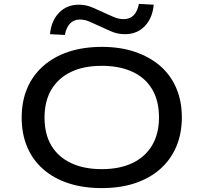

<svg xmlns="http://www.w3.org/2000/svg" viewBox="-20 -954 1042 983"><path d="M501 9Q407 9 331.5 -15.5Q256 -40 202 -87Q148 -134 119.5 -201Q91 -268 91 -352Q91 -436 119.5 -502.5Q148 -569 202 -616.5Q256 -664 331.5 -689Q407 -714 502 -714Q596 -714 671 -688.5Q746 -663 799.5 -617Q853 -571 882 -504Q911 -437 911 -353Q911 -269 882 -202Q853 -135 799.5 -88Q746 -41 671 -16Q596 9 501 9ZM501 -88Q592 -88 657.5 -119Q723 -150 758.5 -209.5Q794 -269 794 -353Q794 -438 759 -497Q724 -556 658 -586.5Q592 -617 501 -617Q409 -617 344 -586Q279 -555 243.5 -496Q208 -437 208 -352Q208 -267 243 -208.5Q278 -150 344 -119Q410 -88 501 -88ZM312 -775 236 -779Q242 -847 282 -888.5Q322 -930 383 -930Q422 -930 457 -914Q492 -898 515 -888Q533 -880 560 -868Q587 -856 613 -856Q645 -856 664.5 -876Q684 -896 691 -934L767 -930Q761 -862 721.5 -820.5Q682 -779 620 -779Q580 -779 545.5 -795Q511 -811 490 -820Q470 -829 442.5 -841.5Q415 -854 389 -854Q358 -854 338.5 -833.5Q319 -813 312 -775Z"/></svg>

Font: Nunito Sans 7pt Expanded Medium
Style: Regular
Weight: 500
Width: 7
Designer: Vernon Adams
Foundry: Vernon Adams
Version: Version 3.101;gftools[0.9.27]